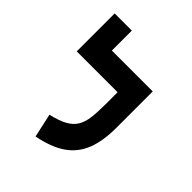

<svg xmlns="http://www.w3.org/2000/svg" viewBox="-205 -859 996 996"><g transform="rotate(45 293.0 -361.0)"><path d="M484.4 -585.9V-454.1H58.6V-585.9ZM184.6 -540H58.6V-732.4H184.6ZM358.4 -585.9H484.4V-318.4Q484.4 -222.2 458.3 -155.8Q432.1 -89.4 374 -49.3Q315.9 -9.3 219.7 9.3L190.9 -121.6Q248 -134.8 281.7 -153.3Q315.4 -171.9 332 -199.7Q348.6 -227.5 353.5 -268.6Q358.4 -309.6 358.4 -367.2Z"/></g></svg>

Font: Cascadia Mono
Style: Regular
Weight: 400
Monospace: yes
Designer: Aaron Bell
Foundry: Saja Typeworks
Version: Version 2404.023